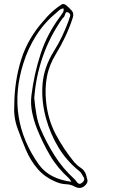

<svg xmlns="http://www.w3.org/2000/svg" viewBox="-20 -849 560 941"><path d="M50 -336Q51 -452 84 -557.5Q117 -663 197 -751Q211 -768 226.5 -783Q242 -798 259 -811Q270 -819 281 -826.5Q292 -834 306 -822Q320 -810 332 -796.5Q344 -783 336 -760Q321 -714 300.5 -670.5Q280 -627 255 -586Q221 -531 210 -473Q199 -415 206 -350Q215 -263 253 -191Q291 -119 344 -54Q358 -38 376.5 -26Q395 -14 402 8Q406 21 408.5 33.5Q411 46 398 59Q376 81 347 66Q328 55 305 54Q282 53 261 45Q202 22 165.5 -20Q129 -62 106 -117Q84 -169 65 -222.5Q46 -276 50 -336ZM330 42Q319 25 317 24Q261 -26 224.5 -88.5Q188 -151 161 -219Q146 -257 137.5 -298Q129 -339 134 -381Q147 -487 179.5 -586Q212 -685 277 -771Q282 -779 288 -787.5Q294 -796 291 -808Q281 -807 273.5 -801.5Q266 -796 260 -790Q199 -740 158 -676Q117 -612 94 -537Q10 -270 170 -43Q197 -6 237 14.5Q277 35 330 42ZM148 -368Q152 -324 158.5 -287.5Q165 -251 178 -219Q208 -149 248 -86Q288 -23 344 28Q350 33 355 41Q360 49 367 51.5Q374 54 384 45Q398 33 390.5 20.5Q383 8 377 -2Q375 -4 372.5 -7Q370 -10 368 -11Q306 -61 266.5 -126.5Q227 -192 206 -267Q182 -353 188.5 -436Q195 -519 244 -598Q266 -633 283.5 -669.5Q301 -706 315 -744Q318 -755 323 -768Q328 -781 314 -788Q306 -792 302.5 -786.5Q299 -781 297 -773Q295 -765 289 -762Q289 -762 287 -760Q223 -669 189 -569.5Q155 -470 148 -368Z"/></svg>

Font: Rock 3D
Style: Regular
Weight: 400
Version: Version 1.000